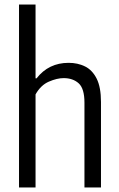

<svg xmlns="http://www.w3.org/2000/svg" viewBox="-20 -828 526 848"><path d="M64 0V-808H137V-482H141.5Q195 -550.5 283 -550.5Q323 -550.5 355.2 -534.8Q387.5 -519 406.8 -481Q426 -443 426 -377.5V0H353V-374.5Q353 -437 327.5 -460Q302 -483 261 -483Q232 -483 196 -467.5Q160 -452 137 -411V0Z"/></svg>

Font: Encode Sans Condensed
Style: Regular
Weight: 400
Width: 3
Designer: Multiple Designers
Foundry: Impallari Type
Version: Version 3.000; ttfautohint (v1.8.3) -l 8 -r 50 -G 200 -x 14 